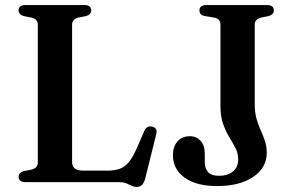

<svg xmlns="http://www.w3.org/2000/svg" viewBox="-20 -720 1154 759"><path d="M320.5 -656.5 289.5 -650.5Q278 -647.5 271.5 -640.5Q265 -633.5 265 -623V-80.5Q265 -61.5 276.2 -53.5Q287.5 -45.5 311 -45.5H405Q434 -45.5 454 -53Q474 -60.5 489.8 -79.8Q505.5 -99 521 -134.5L550.5 -202.5Q555.5 -213.5 563.2 -217.8Q571 -222 581.5 -219.5Q592.5 -217 596.8 -209.5Q601 -202 597.5 -189L554 -14Q549 3 541.5 11Q534 19 520 19Q510 19 500.5 14.2Q491 9.5 479.5 4.8Q468 0 451 0H81Q67 0 60.2 -5.8Q53.5 -11.5 53.5 -20.5Q53.5 -37.5 73.5 -43.5L104.5 -49.5Q116.5 -52.5 123 -59.5Q129.5 -66.5 129.5 -77V-623Q129.5 -633.5 123 -640.5Q116.5 -647.5 104.5 -650.5L73.5 -656.5Q53.5 -662.5 53.5 -679.5Q53.5 -689 60.2 -694.5Q67 -700 81 -700H313.5Q327.5 -700 334 -694.5Q340.5 -689 340.5 -679.5Q340.5 -662.5 320.5 -656.5ZM1034.5 -116Q1034.5 -57 981 -20.8Q927.5 15.5 839 15.5Q755 15.5 709.2 -18.2Q663.5 -52 663.5 -107Q663.5 -140 681.5 -160.8Q699.5 -181.5 731 -181.5Q757 -181.5 773.2 -163.2Q789.5 -145 789.5 -113V-79.5Q789.5 -54 802.8 -39.5Q816 -25 846.5 -25Q878.5 -25 900 -41.5Q921.5 -58 921.5 -90Q921.5 -114.5 910.8 -135Q900 -155.5 886.2 -178Q872.5 -200.5 862 -230Q851.5 -259.5 851.5 -301V-622.5Q851.5 -634 845.5 -641Q839.5 -648 826.5 -650.5L790.5 -656.5Q779 -658.5 773.8 -664Q768.5 -669.5 768.5 -679.5Q768.5 -689 775.2 -694.5Q782 -700 795.5 -700H1035.5Q1049.5 -700 1056 -694.5Q1062.5 -689 1062.5 -679.5Q1062.5 -662.5 1042.5 -656.5L1011.5 -650.5Q1000 -647.5 993.5 -640.5Q987 -633.5 987 -623V-310Q987 -275 994.2 -250Q1001.5 -225 1010.8 -204.5Q1020 -184 1027.2 -163.2Q1034.5 -142.5 1034.5 -116Z"/></svg>

Font: Fraunces Medium
Style: Regular
Weight: 500
Version: Version 1.000;[b76b70a41]